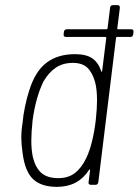

<svg xmlns="http://www.w3.org/2000/svg" viewBox="-20 -720 540 748"><path d="M500 -596 499 -586Q497 -576 488 -576H436Q432 -576 432 -572L363 -10Q361 0 352 0H334Q329 0 326.5 -3Q324 -6 325 -10L331 -57Q331 -60 329.5 -60Q328 -60 327 -58Q284 8 202 8Q141 8 109 -22Q77 -52 68 -124Q63 -159 63 -183Q63 -212 68 -242Q70 -269 77.5 -305Q85 -341 94 -368Q117 -442 161 -475.5Q205 -509 272 -509Q317 -509 340.5 -492Q364 -475 374 -443Q375 -440 376.5 -440.5Q378 -441 378 -444L394 -572Q394 -576 391 -576H237Q232 -576 229.5 -579Q227 -582 228 -586L229 -596Q231 -606 240 -606H395Q396 -606 397.5 -607Q399 -608 399 -610L409 -690Q409 -694 412 -697Q415 -700 420 -700H438Q447 -700 447 -690L437 -610Q436 -609 437 -607.5Q438 -606 440 -606H492Q496 -606 498.5 -603Q501 -600 500 -596ZM353 -251Q358 -296 358 -329Q358 -370 351 -398Q341 -436 321 -455.5Q301 -475 264 -475Q225 -475 197.5 -456.5Q170 -438 149 -402Q119 -340 107 -251Q102 -204 102 -172Q102 -137 108 -108Q118 -67 141 -46.5Q164 -26 207 -26Q246 -26 272 -46Q298 -66 317 -106Q342 -160 353 -251Z"/></svg>

Font: Barlow Semi Condensed ExLight
Style: Italic
Weight: 275
Width: 4
Italic angle: -7°
Designer: Jeremy Tribby
Foundry: Tribby Type
Version: Version 1.408